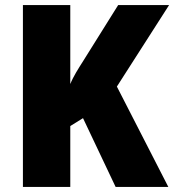

<svg xmlns="http://www.w3.org/2000/svg" viewBox="-20 -734 684 754"><path d="M641 0 439 -394 644 -714H444L307 -495C288 -465 268 -434 256 -404V-714H70V0H256V-239L306 -270L434 0Z"/></svg>

Font: Noto Sans Kannada SemiCondensed Black
Style: Regular
Weight: 900
Width: 4
Designer: Jelle Bosma - Monotype Design Team
Foundry: Monotype Imaging Inc.
Version: Version 2.005